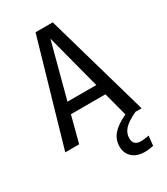

<svg xmlns="http://www.w3.org/2000/svg" viewBox="-222 -786 969 1113"><g transform="rotate(-30 263.0 -230.0)"><path d="M369 115Q369 164 421 164Q439 164 474 157L467 222Q436 229 410 229Q357 229 326.5 201.5Q296 174 296 129Q296 82 326.5 47Q357 12 419 -16L377 -175H146L100 0H7L206 -689H321L518 0H477Q416 29 392.5 55.5Q369 82 369 115ZM358 -248 262 -614 165 -248Z"/></g></svg>

Font: Fira Sans Condensed
Style: Regular
Weight: 400
Width: 3
Designer: bBox Type GmbH & Carrois Corporate GbR & Edenspiekermann AG
Foundry: bBox Type GmbH & Carrois Corporate GbR & Edenspiekermann AG
Version: Version 4.301